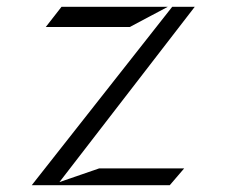

<svg xmlns="http://www.w3.org/2000/svg" viewBox="-20 -571 665 562"><path d="M73 -29H477L519 -78H270L154 -38L550 -551H484ZM114 -492H360L471 -551H160Z"/></svg>

Font: Charger Static
Style: Regular
Weight: 1000
Designer: Jasper
Foundry: KineticPlasma Fonts/Cannot Into Space Fonts
Version: Version 1.1